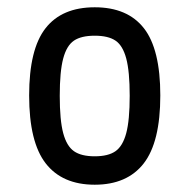

<svg xmlns="http://www.w3.org/2000/svg" viewBox="-20 -910 520 527"><path d="M60 -648Q60 -775 105 -832.5Q150 -890 240 -890Q330 -890 375 -832.5Q420 -775 420 -648Q420 -520 374.5 -461.5Q329 -403 240 -403Q151 -403 105.5 -461.5Q60 -520 60 -648ZM336 -647Q336 -714 326.5 -749.5Q317 -785 297 -798.5Q277 -812 240 -812Q203 -812 183 -798.5Q163 -785 153.5 -749.5Q144 -714 144 -647Q144 -580 153.5 -544.5Q163 -509 183 -495Q203 -481 240 -481Q277 -481 297 -495Q317 -509 326.5 -544.5Q336 -580 336 -647Z"/></svg>

Font: Farro Light
Style: Regular
Weight: 300
Designer: Aceler Chua
Foundry: Grayscale Limited
Version: Version 1.101